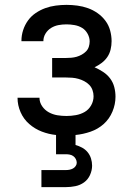

<svg xmlns="http://www.w3.org/2000/svg" viewBox="-20 -548 540 788"><path d="M150 220V150H250Q258 150 265.5 148.5Q273 147 279.5 143.5Q286 140 290.5 133.5Q295 127 295 120Q295 112 291 104.5Q287 97 280.5 92.5Q274 88 266 86.5Q258 85 250 85H210V6Q180 3 151.5 -8Q123 -19 100 -39Q77 -59 64.5 -87.5Q52 -116 52 -146V-147H142Q142 -128 153 -112Q164 -96 180.5 -87Q197 -78 215.5 -75Q234 -72 253 -72Q272 -72 291.5 -75.5Q311 -79 327.5 -88.5Q344 -98 354 -115.5Q364 -133 364 -153Q364 -166 359.5 -178.5Q355 -191 346 -200Q337 -209 325.5 -215Q314 -221 301.5 -224.5Q289 -228 276 -229Q263 -230 250 -230H194V-310H250Q261 -310 272.5 -311Q284 -312 294.5 -315Q305 -318 315 -323.5Q325 -329 333 -337Q341 -345 344.5 -356Q348 -367 348 -378Q348 -394 339.5 -409.5Q331 -425 317 -433.5Q303 -442 286 -445Q269 -448 253 -448Q236 -448 220 -445Q204 -442 190 -433.5Q176 -425 167 -410.5Q158 -396 158 -379H68V-381Q68 -403 75 -424.5Q82 -446 95 -464Q108 -482 126.5 -494.5Q145 -507 165.5 -514.5Q186 -522 208.5 -525Q231 -528 253 -528Q275 -528 297.5 -525Q320 -522 341 -514.5Q362 -507 380.5 -494Q399 -481 412.5 -463Q426 -445 432 -423Q438 -401 438 -379Q438 -362 434 -345Q430 -328 420.5 -314Q411 -300 397 -289.5Q383 -279 368 -272Q386 -264 403 -253Q420 -242 432 -226Q444 -210 449 -190.5Q454 -171 454 -151Q454 -120 441.5 -90Q429 -60 405.5 -39Q382 -18 351.5 -7.5Q321 3 290 6V47Q304 51 317 58Q330 65 339.5 76.5Q349 88 353.5 102.5Q358 117 358 132Q358 151 349.5 170Q341 189 325 200.5Q309 212 289.5 216Q270 220 250 220Z"/></svg>

Font: Iosevka Curly Medium
Style: Regular
Weight: 500
Monospace: yes
Designer: Belleve Invis
Foundry: Belleve Invis
Version: Version 22.1.2; ttfautohint (v1.8.4)